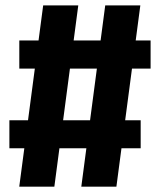

<svg xmlns="http://www.w3.org/2000/svg" viewBox="-20 -696 597 716"><path d="M372.4 -675.8H503.3L414.1 0H283.2ZM15 -247.6H504.6V-143.1H15ZM141 -675.8H271.9L182.7 0H51.8ZM52 -545H541.6V-440.2H52Z"/></svg>

Font: Fira Sans Variable
Style: Regular
Weight: 400
Designer: Carrois Corporate & Edenspiekermann AG
Foundry: Carrois Corporate GbR & Edenspiekermann AG
Version: Version 4.202